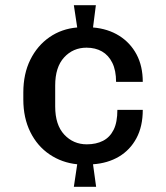

<svg xmlns="http://www.w3.org/2000/svg" viewBox="-20 -713 640 741"><path d="M265 8 278 -79Q219 -85 171.5 -117Q124 -149 97 -203.5Q70 -258 70 -329V-356Q70 -428 97 -482.5Q124 -537 171 -569.5Q218 -602 278 -607L265 -693H350L339 -607Q397 -602 440 -575Q483 -548 507 -503Q531 -458 531 -397H428Q428 -441 413.5 -470.5Q399 -500 373.5 -514.5Q348 -529 314 -529Q262 -529 227.5 -491.5Q193 -454 193 -383V-302Q193 -231 228 -193.5Q263 -156 315 -156Q351 -156 377.5 -169.5Q404 -183 418.5 -212Q433 -241 433 -289H531Q531 -225 506.5 -179.5Q482 -134 439 -108.5Q396 -83 339 -79L351 8Z"/></svg>

Font: Chivo Mono Medium
Style: Regular
Weight: 500
Monospace: yes
Designer: Hector Gatti
Foundry: Omnibus-Type
Version: Version 1.008